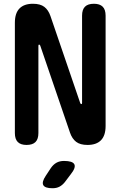

<svg xmlns="http://www.w3.org/2000/svg" viewBox="-20 -760 640 1020"><path d="M59 -639Q59 -690 83.5 -715Q108 -740 155 -740Q194 -740 215.5 -723.5Q237 -707 248 -675L406 -213Q407 -210 408.5 -208.5Q410 -207 412 -207Q414 -207 415 -208.5Q416 -210 416 -213V-677Q416 -709 431.5 -724.5Q447 -740 479 -740Q510 -740 525.5 -724.5Q541 -709 541 -677V-91Q541 -40 516.5 -15Q492 10 445 10Q406 10 384.5 -6.5Q363 -23 352 -55L194 -517Q193 -520 191.5 -521.5Q190 -523 188 -523Q186 -523 185 -521.5Q184 -520 184 -517V-53Q184 -21 168.5 -5.5Q153 10 121 10Q90 10 74.5 -5.5Q59 -21 59 -53ZM223 174 250 133Q263 114 280 104.5Q297 95 320 95Q366 95 375 113Q384 131 355 167L324 208Q311 224 295.5 232Q280 240 259 240Q219 240 210 223.5Q201 207 223 174Z"/></svg>

Font: Maple Mono Normal NL
Style: Bold
Weight: 700
Monospace: yes
Designer: subframe7536
Version: Version 7.000